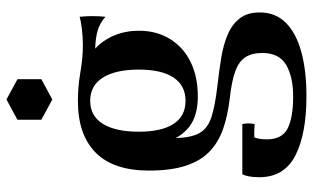

<svg xmlns="http://www.w3.org/2000/svg" viewBox="-202 -516 943 578"><g transform="rotate(-90 269.0 -226.5)"><path d="M255 -139Q301 -139 325 -175Q349 -211 349 -280Q349 -349 325 -387.5Q301 -426 255 -426Q209 -426 185.5 -387.5Q162 -349 162 -280Q162 -211 185.5 -175Q209 -139 255 -139ZM25 83Q25 65 27.5 52Q30 39 34 32H185Q189 50 185 69Q173 68 164 68Q155 68 145 68Q143 72 141 82Q139 92 139 106Q139 152 172 168.5Q205 185 268 185Q327 185 363 164Q399 143 399 92Q399 61 386.5 41.5Q374 22 344.5 11Q315 0 261 -6Q210 -12 170 -26Q130 -40 102 -67Q74 -94 59.5 -138.5Q45 -183 45 -249Q45 -356 99 -409.5Q153 -463 255 -463Q298 -463 341 -455.5Q384 -448 422 -448Q447 -448 471.5 -451Q496 -454 508 -458Q512 -419 508 -380Q489 -397 466.5 -403.5Q444 -410 412 -411Q438 -387 452 -353Q466 -319 466 -279Q466 -226 441 -185.5Q416 -145 371.5 -123.5Q327 -102 269 -102Q223 -102 193 -117.5Q163 -133 143 -168Q144 -122 158 -97Q172 -72 206 -61Q240 -50 300 -43Q345 -38 384.5 -31.5Q424 -25 454.5 -12Q485 1 503 24Q521 47 521 84Q521 132 490 163Q459 194 402.5 209.5Q346 225 269 225Q155 225 90 191.5Q25 158 25 83ZM259 -678 320 -645V-573L259 -540L198 -573V-645Z"/></g></svg>

Font: Poltawski Nowy Medium
Style: Regular
Weight: 500
Version: Version 1.001;gftools[0.9.25]